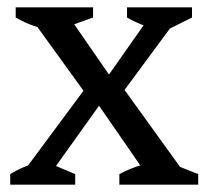

<svg xmlns="http://www.w3.org/2000/svg" viewBox="-20 -506 564 526"><path d="M43 -10V-34L224 -278H308L481 -38V-10H394L237 -237H266L104 -10ZM8 0V-29Q50 -55 101 -65L186 -29V0ZM307 0V-29Q337 -45 368 -54Q399 -63 430 -66L523 -29V0ZM129 -420Q99 -426 73 -435Q47 -444 23 -458V-486H235V-458ZM222 -239 68 -452V-476H158L293 -281H264L401 -476H464V-453L306 -239ZM432 -421Q404 -426 378 -435Q352 -444 328 -458V-486H506V-458Z"/></svg>

Font: Piazzolla 24pt Medium
Style: Regular
Weight: 500
Designer: Juan Pablo del Peral
Foundry: Huerta Tipografica
Version: Version 2.005